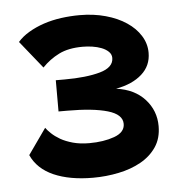

<svg xmlns="http://www.w3.org/2000/svg" viewBox="-40 -857 494 520"><g transform="rotate(-5 207.0 -597.0)"><path d="M24.9 -759.8Q37.1 -773.9 55.7 -784.9Q74.2 -795.9 96.7 -803.5Q119.1 -811 144.5 -814.5Q169.9 -817.9 194.8 -817.9Q232.9 -817.9 265.4 -808.8Q297.9 -799.8 321.5 -783.9Q345.2 -768.1 358.6 -746.6Q372.1 -725.1 372.1 -700.2Q372.1 -665 346.4 -642.1Q320.8 -619.1 275.9 -610.8Q325.7 -604 353.8 -573Q381.8 -542 381.8 -500Q381.8 -466.8 366 -443.4Q350.1 -419.9 323.5 -405Q296.9 -390.1 262.9 -383.1Q229 -376 192.9 -376Q129.9 -376 86.4 -395Q43 -414.1 25.9 -452.1L75.2 -522Q80.1 -515.1 89.6 -506.1Q99.1 -497.1 113 -489Q127 -481 146.5 -475.6Q166 -470.2 190.9 -470.2Q230 -470.2 259 -480.7Q288.1 -491.2 288.1 -514.2Q288.1 -540 248.5 -551.5Q209 -563 139.2 -563H115.2V-647.9H139.2Q198.2 -647.9 235.6 -658.4Q272.9 -668.9 272.9 -694.8Q272.9 -704.6 265.4 -711.9Q257.8 -719.2 246.3 -723.6Q234.9 -728 221.4 -730Q208 -731.9 195.8 -731.9Q156.7 -731.9 130.9 -719Q105 -706.1 85 -685.1Z"/></g></svg>

Font: Raleway ExtraBold
Style: Regular
Weight: 800
Designer: Matt McInerney, Pablo Impallari, Rodrigo Fuenzalida
Foundry: Matt McInerney, Pablo Impallari, Rodrigo Fuenzalida
Version: Version 3.000g; ttfautohint (v1.5) -l 8 -r 28 -G 28 -x 14 -D